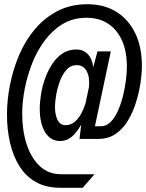

<svg xmlns="http://www.w3.org/2000/svg" viewBox="-20 -725 691 908"><path d="M265 163Q198 163 150 136Q102 109 72 61Q42 13 27.5 -49.5Q13 -112 13 -183Q13 -252 27.5 -325Q42 -398 71 -466Q100 -534 145.5 -587.5Q191 -641 252.5 -673Q314 -705 393 -705Q473 -705 530.5 -669Q588 -633 619.5 -568Q651 -503 651 -413Q651 -376 644 -330.5Q637 -285 622.5 -239Q608 -193 584.5 -154Q561 -115 526.5 -91.5Q492 -68 446 -68H356L364 -136Q344 -99 319.5 -78.5Q295 -58 265 -58Q219 -58 193.5 -99.5Q168 -141 168 -211Q168 -242 174 -279.5Q180 -317 193.5 -354.5Q207 -392 227.5 -423Q248 -454 276 -472.5Q304 -491 341 -491Q373 -491 394.5 -469.5Q416 -448 421 -407L441 -482H504L429 -128H457Q483 -128 503 -148Q523 -168 537.5 -200.5Q552 -233 561.5 -271Q571 -309 575.5 -345.5Q580 -382 580 -409Q580 -483 556.5 -534.5Q533 -586 490.5 -613.5Q448 -641 389 -641Q326 -641 277.5 -612Q229 -583 192.5 -534.5Q156 -486 132.5 -426.5Q109 -367 97 -305Q85 -243 85 -187Q85 -108 106 -43Q127 22 168 60.5Q209 99 269 99H427L371 163ZM290 -133Q320 -133 343.5 -158.5Q367 -184 384 -234L401 -315Q405 -363 389 -390Q373 -417 343 -417Q314 -417 294.5 -395Q275 -373 263 -340.5Q251 -308 245.5 -275Q240 -242 240 -220Q240 -183 252 -158Q264 -133 290 -133Z"/></svg>

Font: Azeret Mono Thin Light
Style: Italic
Weight: 300
Italic angle: -12°
Version: Version 1.002